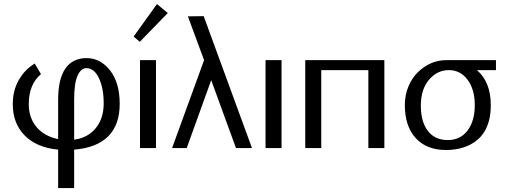

<svg xmlns="http://www.w3.org/2000/svg" viewBox="-20 -741 2531 961"><path d="M351.1 -42Q418.5 -50.3 458.7 -98.9Q499 -147.5 499 -223.4Q499 -299.3 475.3 -349.6Q451.7 -399.9 412.1 -399.9Q385.3 -399.9 368.2 -362.3Q351.1 -324.7 351.1 -241.2ZM185.1 -370.1Q124 -318.4 124 -220.2Q124 -150.9 163.3 -104.7Q202.6 -58.6 271 -44.9V-241.2Q271 -346.2 307.4 -398.2Q343.8 -450.2 413.1 -450.2Q482.4 -450.2 530.8 -388.7Q579.1 -327.1 579.1 -221.2Q579.1 -115.2 520.8 -57.9Q462.4 -0.5 351.1 7.8V200.2H271V7.8Q164.1 -2 104 -62.5Q43.9 -123 43.9 -220.2Q43.9 -288.1 74.2 -340.8Q104.5 -393.6 153.8 -422.9Z M648.9 0ZM648.9 -531.7ZM648.9 -531.7ZM765.6 -720.7 819.8 -675.8 679.7 -531.7 648.9 -558.1ZM680.7 0ZM680.7 -439.9H760.7V0H680.7Z M999.5 -660.2 1241.2 0H1161.1L1037.1 -339.8L914.6 0H841.3L1001.5 -439.9L920.4 -659.2Z M1309.1 0ZM1309.1 -439.9H1389.2V0H1309.1Z M1507.8 0ZM1903.8 -439.9V0H1823.7V-390.1H1587.9V0H1507.8V-439.9Z M2436.5 -214.8Q2436.5 -49.3 2302.2 -3.9Q2261.7 9.8 2212.4 9.8Q2115.2 9.8 2060.8 -49.8Q2006.3 -109.4 2006.3 -214.8Q2006.3 -265.6 2024.4 -308.6Q2042.5 -351.6 2071.8 -379.9Q2134.3 -439.5 2212.4 -439.9H2462.4V-390.1H2367.2Q2436.5 -330.1 2436.5 -214.8ZM2356.4 -214.8Q2356.4 -293.5 2320.3 -341.8Q2284.2 -390.1 2226.6 -390.1Q2168.9 -390.1 2127.7 -342.3Q2086.4 -294.4 2086.4 -212.6Q2086.4 -130.9 2121.8 -85.4Q2157.2 -40 2220.9 -40Q2284.7 -40 2320.6 -88.1Q2356.4 -136.2 2356.4 -214.8Z"/></svg>

Font: Pfennig
Style: Medium
Weight: 500
Version: Version 20120410 ; ttfautohint (v0.8)